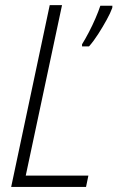

<svg xmlns="http://www.w3.org/2000/svg" viewBox="-20 -734 461 754"><path d="M23.9 0 175.3 -713.9H223.6L81.1 -44.4H327.1L317.9 0ZM302.2 -551.8V-560.1Q314.9 -580.6 329.1 -607.7Q343.3 -634.8 355.2 -662.6Q367.2 -690.4 374 -711.4H421.4L420.9 -703.1Q413.6 -682.6 398.4 -655.3Q383.3 -627.9 365.5 -600.1Q347.7 -572.3 329.6 -551.8Z"/></svg>

Font: Open Sans SemiCondensed Light
Style: Italic
Weight: 300
Width: 4
Italic angle: -12°
Designer: Monotype Design Team
Foundry: Monotype Imaging Inc.
Version: Version 3.000